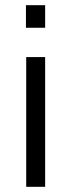

<svg xmlns="http://www.w3.org/2000/svg" viewBox="-20 -720 276 740"><path d="M81 -500H154V0H81ZM80 -700H154V-613H80Z"/></svg>

Font: Panefresco 400wt
Style: Regular
Weight: 400
Foundry: Campivisivi & Chank Co
Version: Version 1.002